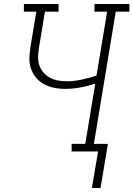

<svg xmlns="http://www.w3.org/2000/svg" viewBox="-20 -755 665 957"><path d="M481 182H438L469 0H337V-38H405L455 -338Q418 -326 380 -319Q342 -312 304 -312Q283 -312 263 -315Q243 -318 224 -324.5Q205 -331 188.5 -342Q172 -353 159.5 -368Q147 -383 139 -401Q131 -419 128 -439Q125 -459 127 -480Q129 -501 132 -522L161 -697H99V-735H272V-697H204L174 -516Q171 -494 170 -471.5Q169 -449 176 -429.5Q183 -410 196.5 -394Q210 -378 228.5 -368Q247 -358 268 -354Q289 -350 312 -350Q349 -350 386.5 -358Q424 -366 461 -378L514 -697H451V-735H625V-697H557L448 -38H518Z"/></svg>

Font: Iosevka Curly Slab XLtEx
Style: Italic
Weight: 200
Width: 7
Italic angle: -9°
Monospace: yes
Designer: Belleve Invis
Foundry: Belleve Invis
Version: Version 11.1.0; ttfautohint (v1.8.3)